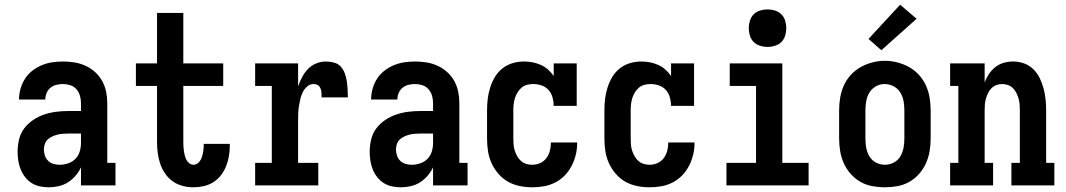

<svg xmlns="http://www.w3.org/2000/svg" viewBox="-20 -790 4540 818"><path d="M188 8Q169 8 150 4Q131 0 115 -10Q99 -20 87 -35.5Q75 -51 68 -68.5Q61 -86 58 -105Q55 -124 55 -143Q55 -169 61 -195Q67 -221 82.5 -242Q98 -263 120 -278Q142 -293 166.5 -301.5Q191 -310 217 -313.5Q243 -317 269 -317H325V-351Q325 -367 320.5 -382.5Q316 -398 305.5 -410Q295 -422 279.5 -427Q264 -432 248 -432Q234 -432 220 -428.5Q206 -425 195 -416Q184 -407 178.5 -393.5Q173 -380 173 -366H61Q61 -389 67.5 -412Q74 -435 86.5 -454.5Q99 -474 117.5 -488.5Q136 -503 157.5 -512Q179 -521 202 -524.5Q225 -528 248 -528Q273 -528 297.5 -524Q322 -520 344 -510Q366 -500 384.5 -483.5Q403 -467 415 -445.5Q427 -424 432 -400Q437 -376 437 -351V-96H472V0H325V-77Q316 -58 302 -41.5Q288 -25 270 -13.5Q252 -2 230.5 3Q209 8 188 8ZM234 -88Q252 -88 270 -94Q288 -100 301 -113Q314 -126 319.5 -144Q325 -162 325 -180V-221H269Q257 -221 245.5 -220Q234 -219 223 -216Q212 -213 201.5 -208Q191 -203 183 -195.5Q175 -188 171 -176.5Q167 -165 167 -154Q167 -141 171 -128Q175 -115 184.5 -105.5Q194 -96 207 -92Q220 -88 234 -88Z M804 8Q781 8 758 2Q735 -4 716 -17.5Q697 -31 683.5 -50.5Q670 -70 662.5 -92.5Q655 -115 652 -138Q649 -161 649 -185V-424H559V-520H649V-735H761V-520H931V-424H761V-185Q761 -175 761.5 -165.5Q762 -156 763.5 -146Q765 -136 767.5 -126.5Q770 -117 774.5 -108.5Q779 -100 787 -94Q795 -88 804 -88Q817 -88 826.5 -98Q836 -108 840 -120.5Q844 -133 846 -146Q848 -159 848 -173Q848 -174 848 -175Q848 -176 848 -177H959Q959 -175 959 -172.5Q959 -170 959 -167Q959 -145 955 -123Q951 -101 943 -81Q935 -61 921 -43Q907 -25 888.5 -13.5Q870 -2 848 3Q826 8 804 8Z M1067 0V-96H1138V-424H1067V-520H1250V-422Q1257 -442 1267 -461Q1277 -480 1291.5 -495.5Q1306 -511 1326.5 -519.5Q1347 -528 1368 -528Q1385 -528 1402.5 -523.5Q1420 -519 1431.5 -506.5Q1443 -494 1449 -477.5Q1455 -461 1457.5 -444Q1460 -427 1461 -409.5Q1462 -392 1462 -375H1350Q1350 -381 1350 -387.5Q1350 -394 1349 -400.5Q1348 -407 1345.5 -413Q1343 -419 1339 -423.5Q1335 -428 1328.5 -430Q1322 -432 1316 -432Q1300 -432 1288 -421Q1276 -410 1269.5 -396.5Q1263 -383 1259.5 -368Q1256 -353 1253.5 -337.5Q1251 -322 1250.5 -306.5Q1250 -291 1250 -276V-96H1336V0Z M1688 8Q1669 8 1650 4Q1631 0 1615 -10Q1599 -20 1587 -35.5Q1575 -51 1568 -68.5Q1561 -86 1558 -105Q1555 -124 1555 -143Q1555 -169 1561 -195Q1567 -221 1582.5 -242Q1598 -263 1620 -278Q1642 -293 1666.5 -301.5Q1691 -310 1717 -313.5Q1743 -317 1769 -317H1825V-351Q1825 -367 1820.5 -382.5Q1816 -398 1805.5 -410Q1795 -422 1779.5 -427Q1764 -432 1748 -432Q1734 -432 1720 -428.5Q1706 -425 1695 -416Q1684 -407 1678.5 -393.5Q1673 -380 1673 -366H1561Q1561 -389 1567.5 -412Q1574 -435 1586.5 -454.5Q1599 -474 1617.5 -488.5Q1636 -503 1657.5 -512Q1679 -521 1702 -524.5Q1725 -528 1748 -528Q1773 -528 1797.5 -524Q1822 -520 1844 -510Q1866 -500 1884.5 -483.5Q1903 -467 1915 -445.5Q1927 -424 1932 -400Q1937 -376 1937 -351V-96H1972V0H1825V-77Q1816 -58 1802 -41.5Q1788 -25 1770 -13.5Q1752 -2 1730.5 3Q1709 8 1688 8ZM1734 -88Q1752 -88 1770 -94Q1788 -100 1801 -113Q1814 -126 1819.5 -144Q1825 -162 1825 -180V-221H1769Q1757 -221 1745.5 -220Q1734 -219 1723 -216Q1712 -213 1701.5 -208Q1691 -203 1683 -195.5Q1675 -188 1671 -176.5Q1667 -165 1667 -154Q1667 -141 1671 -128Q1675 -115 1684.5 -105.5Q1694 -96 1707 -92Q1720 -88 1734 -88Z M2247 8Q2221 8 2194 2.5Q2167 -3 2144 -16Q2121 -29 2103 -50Q2085 -71 2074 -95.5Q2063 -120 2059 -146.5Q2055 -173 2055 -200V-320Q2055 -345 2058 -369.5Q2061 -394 2068.5 -417.5Q2076 -441 2088.5 -462Q2101 -483 2120.5 -498.5Q2140 -514 2164 -521Q2188 -528 2212 -528Q2231 -528 2249 -524.5Q2267 -521 2284 -513.5Q2301 -506 2315 -493.5Q2329 -481 2339 -466V-520H2437V-339H2339Q2339 -357 2334 -375Q2329 -393 2317 -406.5Q2305 -420 2287.5 -426Q2270 -432 2252 -432Q2238 -432 2225 -428.5Q2212 -425 2202 -416.5Q2192 -408 2185 -396.5Q2178 -385 2174 -372.5Q2170 -360 2168.5 -346.5Q2167 -333 2167 -320V-200Q2167 -187 2168 -174Q2169 -161 2173 -148.5Q2177 -136 2183.5 -124.5Q2190 -113 2199.5 -104.5Q2209 -96 2221.5 -92Q2234 -88 2247 -88Q2265 -88 2281 -95Q2297 -102 2307.5 -116Q2318 -130 2322.5 -147Q2327 -164 2327 -182Q2327 -182 2327 -182Q2327 -182 2327 -183H2439Q2439 -182 2439 -181.5Q2439 -181 2439 -181Q2439 -155 2433 -130.5Q2427 -106 2415.5 -83.5Q2404 -61 2386 -42.5Q2368 -24 2345.5 -12.5Q2323 -1 2298 3.5Q2273 8 2247 8Z M2747 8Q2721 8 2694 2.5Q2667 -3 2644 -16Q2621 -29 2603 -50Q2585 -71 2574 -95.5Q2563 -120 2559 -146.5Q2555 -173 2555 -200V-320Q2555 -345 2558 -369.5Q2561 -394 2568.5 -417.5Q2576 -441 2588.5 -462Q2601 -483 2620.5 -498.5Q2640 -514 2664 -521Q2688 -528 2712 -528Q2731 -528 2749 -524.5Q2767 -521 2784 -513.5Q2801 -506 2815 -493.5Q2829 -481 2839 -466V-520H2937V-339H2839Q2839 -357 2834 -375Q2829 -393 2817 -406.5Q2805 -420 2787.5 -426Q2770 -432 2752 -432Q2738 -432 2725 -428.5Q2712 -425 2702 -416.5Q2692 -408 2685 -396.5Q2678 -385 2674 -372.5Q2670 -360 2668.5 -346.5Q2667 -333 2667 -320V-200Q2667 -187 2668 -174Q2669 -161 2673 -148.5Q2677 -136 2683.5 -124.5Q2690 -113 2699.5 -104.5Q2709 -96 2721.5 -92Q2734 -88 2747 -88Q2765 -88 2781 -95Q2797 -102 2807.5 -116Q2818 -130 2822.5 -147Q2827 -164 2827 -182Q2827 -182 2827 -182Q2827 -182 2827 -183H2939Q2939 -182 2939 -181.5Q2939 -181 2939 -181Q2939 -155 2933 -130.5Q2927 -106 2915.5 -83.5Q2904 -61 2886 -42.5Q2868 -24 2845.5 -12.5Q2823 -1 2798 3.5Q2773 8 2747 8Z M3075 0V-96H3201V-424H3089V-520H3313V-96H3425V0ZM3250 -590Q3234 -590 3218 -595Q3202 -600 3191 -611Q3180 -622 3175 -638Q3170 -654 3170 -670Q3170 -686 3175 -702Q3180 -718 3191 -729Q3202 -740 3218 -745Q3234 -750 3250 -750Q3266 -750 3282 -745Q3298 -740 3309 -729Q3320 -718 3325 -702Q3330 -686 3330 -670Q3330 -654 3325 -638Q3320 -622 3309 -611Q3298 -600 3282 -595Q3266 -590 3250 -590Z M3750 8Q3723 8 3696 3Q3669 -2 3645.5 -15.5Q3622 -29 3604 -49.5Q3586 -70 3575 -94.5Q3564 -119 3559.5 -146Q3555 -173 3555 -200V-320Q3555 -347 3559.5 -374Q3564 -401 3575 -425.5Q3586 -450 3604.5 -470.5Q3623 -491 3646.5 -504Q3670 -517 3696.5 -524Q3723 -531 3750 -531Q3777 -531 3803.5 -524Q3830 -517 3853.5 -504Q3877 -491 3895.5 -470.5Q3914 -450 3925 -425.5Q3936 -401 3940.5 -374Q3945 -347 3945 -320V-200Q3945 -173 3940.5 -146Q3936 -119 3925 -94.5Q3914 -70 3896 -49.5Q3878 -29 3854.5 -15.5Q3831 -2 3804 3Q3777 8 3750 8ZM3750 -88Q3770 -88 3788 -97.5Q3806 -107 3816 -124Q3826 -141 3829.5 -160.5Q3833 -180 3833 -200V-320Q3833 -340 3829.5 -359.5Q3826 -379 3815.5 -396Q3805 -413 3787 -422.5Q3769 -432 3749 -432Q3729 -432 3711.5 -422Q3694 -412 3684 -395.5Q3674 -379 3670.5 -359.5Q3667 -340 3667 -320V-200Q3667 -180 3670.5 -160.5Q3674 -141 3684 -124Q3694 -107 3712 -97.5Q3730 -88 3750 -88ZM3735 -576 3680 -624 3815 -770 3885 -710Z M4028 0V-96H4063V-424H4028V-520H4175V-439Q4182 -458 4193.5 -475Q4205 -492 4221 -504.5Q4237 -517 4256.5 -522.5Q4276 -528 4296 -528Q4320 -528 4342.5 -520Q4365 -512 4382 -495.5Q4399 -479 4409.5 -457.5Q4420 -436 4426 -413.5Q4432 -391 4434.5 -367.5Q4437 -344 4437 -320V-96H4472V0H4289V-96H4325V-320Q4325 -333 4324 -345.5Q4323 -358 4319.5 -370Q4316 -382 4310.5 -393.5Q4305 -405 4296 -414Q4287 -423 4275 -427.5Q4263 -432 4250 -432Q4237 -432 4225 -427.5Q4213 -423 4204 -414Q4195 -405 4189.5 -393.5Q4184 -382 4180.5 -370Q4177 -358 4176 -345.5Q4175 -333 4175 -320V-96H4211V0Z"/></svg>

Font: Iosevka Gothic
Style: Bold
Weight: 700
Monospace: yes
Designer: Belleve Invis
Foundry: Belleve Invis
Version: Version 15.5.1; ttfautohint (v1.8.4)